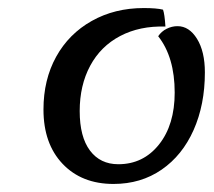

<svg xmlns="http://www.w3.org/2000/svg" viewBox="-20 -790 531 477"><path d="M88 -518Q88 -592 119.5 -649Q151 -706 208 -738Q265 -770 337 -770Q369 -770 385 -766Q389 -755 391 -724Q327 -726 278.5 -700.5Q230 -675 204 -626.5Q178 -578 178 -514Q178 -450 203.5 -416Q229 -382 274 -382Q336 -382 375 -431Q414 -480 414 -560Q414 -648 373 -700Q381 -712 394 -718.5Q407 -725 421 -725Q450 -725 469.5 -693.5Q489 -662 489 -610Q489 -530 461 -467Q433 -404 381.5 -368.5Q330 -333 262 -333Q183 -333 135.5 -383Q88 -433 88 -518Z"/></svg>

Font: Lemonada Light
Style: Regular
Weight: 300
Designer: Mohamed Gaber (Arabic) Eduardo Tunni (Latin)
Foundry: Kief Type Foundry
Version: Version 3.006